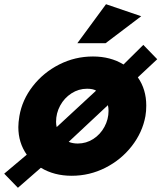

<svg xmlns="http://www.w3.org/2000/svg" viewBox="-38 -821 766 911"><path d="M477 -295Q477 -255 457.5 -219Q438 -183 404.5 -161.5Q371 -140 331 -140Q307 -140 288 -148L474 -322Q477 -309 477 -295ZM228 -243Q228 -284 247.5 -320Q267 -356 301 -378Q335 -400 375 -400Q403 -400 418 -391L231 -218Q228 -230 228 -243ZM47 70 156 -25Q219 13 302 13Q387 13 462 -25Q537 -63 587.5 -128Q638 -193 652 -270Q656 -293 656 -320Q656 -397 616 -454L708 -540L642 -608L548 -515Q486 -553 403 -553Q318 -553 243 -515Q168 -477 117.5 -412Q67 -347 54 -270Q49 -240 49 -218Q49 -144 89 -87L-18 3ZM329 -616H463L632 -744L465 -801Z"/></svg>

Font: Geom Black
Style: Bold Italic
Weight: 900
Italic angle: -10°
Version: Version 1.102